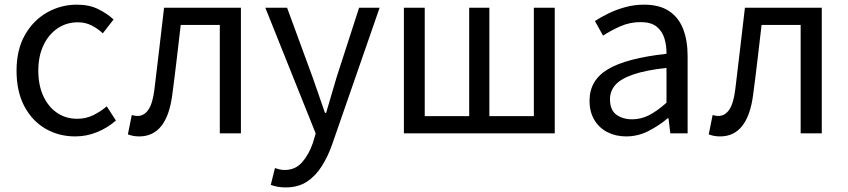

<svg xmlns="http://www.w3.org/2000/svg" viewBox="-20 -577 3669 831"><path d="M305.9 13.4Q233.9 13.4 176.3 -20.3Q118.7 -54 85.1 -117.6Q51.6 -181.2 51.6 -271Q51.6 -361.9 87.9 -425.7Q124.2 -489.4 183.9 -523.1Q243.5 -556.8 312.8 -556.8Q366 -556.8 404.6 -537.8Q443.1 -518.9 471.5 -492.7L425 -432.8Q401.8 -454.3 375.4 -467.4Q349.1 -480.5 317.1 -480.5Q267.7 -480.5 228.9 -454.2Q190.2 -427.8 168 -380.8Q145.8 -333.8 145.8 -271Q145.8 -208.7 167.2 -161.8Q188.7 -114.9 226.6 -88.9Q264.5 -62.9 314.3 -62.9Q351.7 -62.9 384 -78.7Q416.3 -94.4 442 -116.9L481.7 -55.4Q445.2 -23.3 399.9 -5Q354.6 13.4 305.9 13.4Z M582.8 13.4Q567.6 13.4 556.3 11.1Q545 8.8 533.5 4.7L550.3 -79.1Q556.1 -78.1 561.9 -76.6Q567.6 -75.1 575 -75.1Q604.1 -75.1 622.7 -102.9Q641.2 -130.6 648.4 -190.5Q659.4 -279 669.5 -367.2Q679.5 -455.5 690.1 -543.4H1022.7V0H931.3V-469H762.2Q753.3 -393.4 744.6 -318.5Q735.9 -243.6 725.7 -167.3Q714.1 -77.2 678.4 -31.9Q642.7 13.4 582.8 13.4Z M1215.9 234.2Q1197.1 234.2 1181.1 231.2Q1165.2 228.2 1152 223.2L1170 150.5Q1178 153.3 1189.2 156Q1200.5 158.7 1211.7 158.7Q1258.2 158.7 1287.5 125.4Q1316.8 92 1334.1 41.9L1346.4 0.7L1128.4 -543.4H1222.6L1333.4 -241.5Q1346.4 -205.6 1359.7 -165.9Q1373.1 -126.2 1386.5 -88.4H1391.5Q1402.6 -125.8 1414.2 -165.5Q1425.8 -205.2 1436.5 -241.5L1534.2 -543.4H1623L1418.5 45.5Q1400 99 1373.1 141.7Q1346.2 184.4 1308.4 209.3Q1270.5 234.2 1215.9 234.2Z M1728.1 0V-543.4H1818.3V-74.3H2010.7V-543.4H2098V-74.3H2290.6V-543.4H2381V0Z M2690.2 13.4Q2644.9 13.4 2609.1 -4.9Q2573.2 -23.2 2552.4 -57.9Q2531.6 -92.5 2531.6 -141.3Q2531.6 -230.1 2611.5 -277.5Q2691.3 -325 2864.7 -344.2Q2865.1 -379.4 2855.8 -410.5Q2846.5 -441.7 2822.2 -461.5Q2797.9 -481.3 2753 -481.3Q2705.6 -481.3 2664.1 -462.8Q2622.7 -444.3 2590 -422.7L2554.9 -486Q2580 -502.3 2612.8 -518.5Q2645.6 -534.7 2684.9 -545.7Q2724.1 -556.8 2767.5 -556.8Q2834.2 -556.8 2875.8 -529.1Q2917.3 -501.4 2936.7 -451.5Q2956.1 -401.6 2956.1 -334V0H2881.2L2873.5 -64.9H2869.7Q2831.6 -32.7 2786.3 -9.7Q2740.9 13.4 2690.2 13.4ZM2715.8 -60.6Q2755 -60.6 2790.3 -79Q2825.5 -97.4 2864.7 -132.4V-283.2Q2773.7 -273.1 2719.8 -254.3Q2666 -235.5 2643 -209.1Q2620.1 -182.6 2620.1 -147.4Q2620.1 -100.4 2647.9 -80.5Q2675.6 -60.6 2715.8 -60.6Z M3096.8 13.4Q3081.6 13.4 3070.3 11.1Q3059 8.8 3047.5 4.7L3064.3 -79.1Q3070.1 -78.1 3075.9 -76.6Q3081.6 -75.1 3089 -75.1Q3118.1 -75.1 3136.7 -102.9Q3155.2 -130.6 3162.4 -190.5Q3173.4 -279 3183.5 -367.2Q3193.5 -455.5 3204.1 -543.4H3536.7V0H3445.3V-469H3276.2Q3267.3 -393.4 3258.6 -318.5Q3249.9 -243.6 3239.7 -167.3Q3228.1 -77.2 3192.4 -31.9Q3156.7 13.4 3096.8 13.4Z"/></svg>

Font: Noto Sans KR Thin
Style: Regular
Weight: 100
Designer: Ryoko NISHIZUKA 西塚涼子 (kana, bopomofo & ideographs); Paul D. Hunt (Latin, Greek & Cyrillic); Sandoll Communications 산돌커뮤니
Foundry: Adobe
Version: Version 2.004-H2;hotconv 1.0.118;makeotfexe 2.5.65603